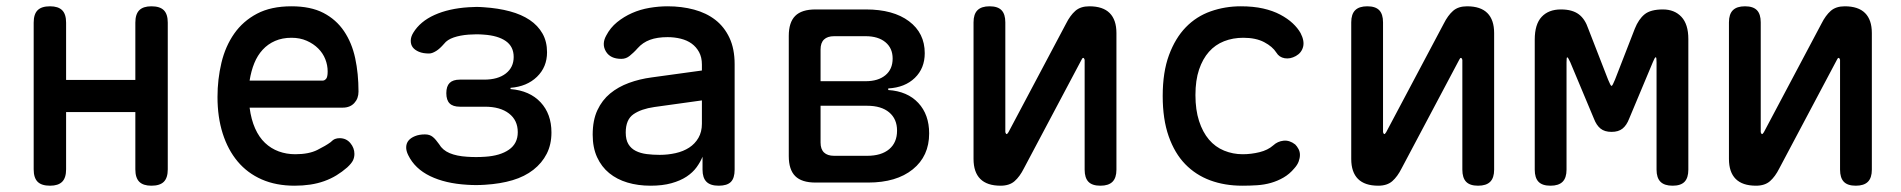

<svg xmlns="http://www.w3.org/2000/svg" viewBox="-20 -580 6040 610"><path d="M139 10Q112 10 99.5 -2.5Q87 -15 87 -42V-508Q87 -535 99.5 -547.5Q112 -560 139 -560Q165 -560 177.5 -547.5Q190 -535 190 -508V-326H410V-508Q410 -535 422.5 -547.5Q435 -560 461 -560Q488 -560 500.5 -547.5Q513 -535 513 -508V-42Q513 -15 500.5 -2.5Q488 10 461 10Q435 10 422.5 -2.5Q410 -15 410 -42V-224H190V-42Q190 -15 177.5 -2.5Q165 10 139 10Z M1059 -141Q1080 -141 1093 -125.5Q1106 -110 1106 -91Q1106 -80 1101.5 -70.5Q1097 -61 1083 -48Q1067 -34 1049 -23Q1031 -12 1010 -4.5Q989 3 965.5 6.5Q942 10 916 10Q857 10 811.5 -10Q766 -30 735 -67Q704 -104 687.5 -156Q671 -208 671 -272Q671 -328 683.5 -380.5Q696 -433 724 -473Q752 -513 796.5 -536.5Q841 -560 906 -560Q967 -560 1007.5 -539Q1048 -518 1073 -481Q1098 -444 1108.5 -395Q1119 -346 1119 -289Q1119 -267 1105.5 -252.5Q1092 -238 1069 -238H773Q778 -200 790.5 -172Q803 -144 822 -126Q841 -108 865.5 -99Q890 -90 918 -90Q961 -90 988 -103.5Q1015 -117 1030 -128Q1038 -136 1044.5 -138.5Q1051 -141 1059 -141ZM773 -324H1006Q1011 -324 1016 -329.5Q1021 -335 1021 -353Q1021 -373 1013.5 -392Q1006 -411 991 -426Q976 -441 954.5 -450.5Q933 -460 906 -460Q877 -460 854 -450Q831 -440 814.5 -422Q798 -404 788 -379.5Q778 -355 773 -324Z M1293 -476Q1315 -512 1360.5 -532.5Q1406 -553 1469 -557Q1482 -558 1493.5 -558Q1505 -558 1517 -557Q1563 -554 1600 -544Q1637 -534 1663 -516.5Q1689 -499 1703.5 -473.5Q1718 -448 1718 -414Q1718 -367 1686 -336Q1654 -305 1602 -301V-297Q1663 -292 1697.5 -255Q1732 -218 1732 -159Q1732 -121 1717 -91.5Q1702 -62 1674.5 -40.5Q1647 -19 1608.5 -7.5Q1570 4 1521 7Q1507 8 1492.5 8Q1478 8 1464 7Q1395 3 1346.5 -20.5Q1298 -44 1277 -87Q1270 -101 1270.5 -113Q1271 -125 1278 -133.5Q1285 -142 1298.5 -147.5Q1312 -153 1330 -153Q1338 -153 1344 -151Q1350 -149 1355 -145Q1360 -141 1365 -135Q1370 -129 1375 -122Q1386 -103 1408.5 -93.5Q1431 -84 1464 -82Q1478 -81 1492.5 -81Q1507 -81 1521 -82Q1569 -85 1597 -104.5Q1625 -124 1625 -160Q1625 -198 1597 -219.5Q1569 -241 1521 -241H1441Q1419 -241 1408.5 -251.5Q1398 -262 1398 -284Q1398 -306 1408.5 -316.5Q1419 -327 1441 -327H1518Q1562 -327 1587 -346.5Q1612 -366 1612 -399Q1612 -432 1587 -449.5Q1562 -467 1517 -470Q1505 -471 1493.5 -471Q1482 -471 1469 -470Q1442 -468 1421.5 -461Q1401 -454 1391 -441Q1384 -433 1378 -427.5Q1372 -422 1366.5 -418.5Q1361 -415 1355 -412.5Q1349 -410 1343 -410Q1324 -410 1311 -415.5Q1298 -421 1291.5 -429.5Q1285 -438 1285 -450.5Q1285 -463 1293 -476Z M2210 -356V-375Q2210 -398 2201 -414.5Q2192 -431 2177.5 -441.5Q2163 -452 2143 -457Q2123 -462 2101 -462Q2068 -462 2045 -453.5Q2022 -445 2006 -427Q1999 -419 1992.5 -413Q1986 -407 1980.5 -402.5Q1975 -398 1968.5 -395.5Q1962 -393 1954 -393Q1919 -393 1905 -416.5Q1891 -440 1906 -467Q1919 -492 1940.5 -509.5Q1962 -527 1988 -538.5Q2014 -550 2043.5 -555Q2073 -560 2101 -560Q2146 -560 2185 -549.5Q2224 -539 2252.5 -517Q2281 -495 2297.5 -460Q2314 -425 2314 -376V-41Q2314 -14 2302 -2Q2290 10 2263.5 10Q2237 10 2224.5 -2.5Q2212 -15 2212 -41V-82Q2205 -65 2193 -48.5Q2181 -32 2161.5 -19Q2142 -6 2113.5 2Q2085 10 2047 10Q2007 10 1973.5 0Q1940 -10 1915.5 -30Q1891 -50 1877 -80.5Q1863 -111 1863 -152Q1863 -198 1878 -230Q1893 -262 1918.5 -283Q1944 -304 1978 -316.5Q2012 -329 2050 -334ZM2210 -261 2059 -240Q2017 -234 1992.5 -217Q1968 -200 1968 -159Q1968 -136 1976.5 -122Q1985 -108 2000 -100.5Q2015 -93 2034.5 -90.5Q2054 -88 2076 -88Q2102 -88 2126.5 -93.5Q2151 -99 2169.5 -111Q2188 -123 2199 -142Q2210 -161 2210 -187Z M2571 0Q2527 0 2506.5 -20.5Q2486 -41 2486 -84V-466Q2486 -509 2506.5 -529.5Q2527 -550 2571 -550H2731Q2818 -550 2868 -512.5Q2918 -475 2918 -411Q2918 -363 2886.5 -332.5Q2855 -302 2802 -299V-294Q2863 -290 2897.5 -253Q2932 -216 2932 -156Q2932 -84 2880 -42Q2828 0 2738 0ZM2587 -244V-127Q2587 -106 2598 -95.5Q2609 -85 2630 -85H2735Q2780 -85 2805 -106Q2830 -127 2830 -165Q2830 -202 2805 -223Q2780 -244 2735 -244ZM2630 -465Q2609 -465 2598 -454.5Q2587 -444 2587 -423V-322H2730Q2770 -322 2793 -341Q2816 -360 2816 -394Q2816 -427 2793 -446Q2770 -465 2730 -465Z M3073 -75V-509Q3073 -535 3085.5 -547.5Q3098 -560 3124 -560Q3150 -560 3162 -547.5Q3174 -535 3174 -509V-160Q3176 -154 3178 -154Q3180 -154 3181 -156L3184 -160L3367 -505Q3380 -531 3396.5 -545.5Q3413 -560 3441 -560Q3484 -560 3505.5 -538.5Q3527 -517 3527 -475V-41Q3527 -15 3514.5 -2.5Q3502 10 3476 10Q3450 10 3438 -2.5Q3426 -15 3426 -41V-390Q3424 -396 3422 -396Q3420 -396 3419 -395L3416 -390L3233 -45Q3220 -19 3203.5 -4.5Q3187 10 3159 10Q3116 10 3094.5 -11.5Q3073 -33 3073 -75Z M3674 -275Q3674 -351 3694 -405Q3714 -459 3747.5 -493.5Q3781 -528 3826.5 -544Q3872 -560 3922 -560Q3962 -560 3993 -553Q4024 -546 4047.5 -533.5Q4071 -521 4087 -506Q4103 -491 4112 -475Q4125 -450 4120 -431Q4115 -412 4097 -402Q4079 -392 4061.5 -395Q4044 -398 4035 -413Q4023 -432 3996.5 -446Q3970 -460 3930 -460Q3897 -460 3869 -449Q3841 -438 3821 -415.5Q3801 -393 3789.5 -359Q3778 -325 3778 -278Q3778 -231 3789.5 -195.5Q3801 -160 3821 -136.5Q3841 -113 3869 -101.5Q3897 -90 3928 -90Q3955 -90 3981.5 -96.5Q4008 -103 4025 -118Q4039 -131 4058 -133Q4077 -135 4095 -121Q4101 -115 4105.5 -106.5Q4110 -98 4110 -88Q4110 -78 4106 -67Q4102 -56 4092 -45Q4077 -27 4058 -16Q4039 -5 4018 1Q3997 7 3974 8.5Q3951 10 3927 10Q3871 10 3825 -7Q3779 -24 3745.5 -58.5Q3712 -93 3693 -147Q3674 -201 3674 -275Z M4273 -75V-509Q4273 -535 4285.5 -547.5Q4298 -560 4324 -560Q4350 -560 4362 -547.5Q4374 -535 4374 -509V-160Q4376 -154 4378 -154Q4380 -154 4381 -156L4384 -160L4567 -505Q4580 -531 4596.5 -545.5Q4613 -560 4641 -560Q4684 -560 4705.5 -538.5Q4727 -517 4727 -475V-41Q4727 -15 4714.5 -2.5Q4702 10 4676 10Q4650 10 4638 -2.5Q4626 -15 4626 -41V-390Q4624 -396 4622 -396Q4620 -396 4619 -395L4616 -390L4433 -45Q4420 -19 4403.5 -4.5Q4387 10 4359 10Q4316 10 4294.5 -11.5Q4273 -33 4273 -75Z M5344 -41Q5344 -15 5332 -2.5Q5320 10 5294 10Q5268 10 5255.5 -2.5Q5243 -15 5243 -41V-382Q5243 -397 5241 -398H5240Q5237 -397 5231 -382L5156 -203Q5148 -182 5135 -171.5Q5122 -161 5100 -161Q5078 -161 5065 -171.5Q5052 -182 5044 -203L4969 -382Q4962 -398 4959 -398Q4957 -398 4957 -382V-41Q4957 -15 4944.5 -2.5Q4932 10 4906 10Q4880 10 4868 -2.5Q4856 -15 4856 -41V-454Q4856 -503 4878 -526.5Q4900 -550 4939 -550Q4958 -550 4972 -546Q4986 -542 4996 -534.5Q5006 -527 5013.5 -515.5Q5021 -504 5026 -489L5089 -327Q5097 -307 5100 -307Q5103 -307 5111 -327L5174 -489Q5186 -519 5205 -534.5Q5224 -550 5263 -550Q5300 -550 5322 -526.5Q5344 -503 5344 -456Z M5473 -75V-509Q5473 -535 5485.5 -547.5Q5498 -560 5524 -560Q5550 -560 5562 -547.5Q5574 -535 5574 -509V-160Q5576 -154 5578 -154Q5580 -154 5581 -156L5584 -160L5767 -505Q5780 -531 5796.5 -545.5Q5813 -560 5841 -560Q5884 -560 5905.5 -538.5Q5927 -517 5927 -475V-41Q5927 -15 5914.5 -2.5Q5902 10 5876 10Q5850 10 5838 -2.5Q5826 -15 5826 -41V-390Q5824 -396 5822 -396Q5820 -396 5819 -395L5816 -390L5633 -45Q5620 -19 5603.5 -4.5Q5587 10 5559 10Q5516 10 5494.5 -11.5Q5473 -33 5473 -75Z"/></svg>

Font: Maple Mono Normal NL Medium
Style: Regular
Weight: 500
Monospace: yes
Designer: subframe7536
Version: Version 7.000